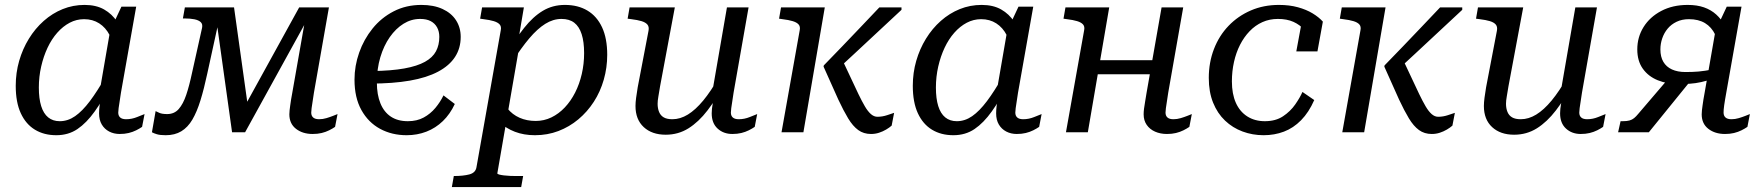

<svg xmlns="http://www.w3.org/2000/svg" viewBox="-20 -538 7173 781"><path d="M487 -377 446 -321Q442 -364 426 -395Q410 -426 383.5 -443Q357 -460 322 -460Q291 -460 263.5 -445.5Q236 -431 213 -405Q190 -379 173.5 -344Q157 -309 147.5 -267.5Q138 -226 138 -182Q138 -137 147.5 -106.5Q157 -76 176 -60.5Q195 -45 223 -45Q256 -45 285.5 -65.5Q315 -86 345.5 -126.5Q376 -167 410 -227L434 -199Q399 -132 365.5 -85Q332 -38 295 -13Q258 12 209 12Q159 12 122 -10.5Q85 -33 64.5 -77.5Q44 -122 44 -189Q44 -242 58 -290.5Q72 -339 97.5 -380.5Q123 -422 158 -453Q193 -484 235 -501Q277 -518 324 -518Q371 -518 403.5 -499.5Q436 -481 456.5 -449.5Q477 -418 487 -377ZM534 -511 472 -161Q469 -140 466.5 -124.5Q464 -109 462.5 -98Q461 -87 461 -80Q461 -67 469 -60Q477 -53 493 -53Q516 -53 538 -62Q560 -71 568 -74L558 -22Q548 -15 534 -8Q520 -1 503.5 3Q487 7 467 7Q443 7 424 -3Q405 -13 394 -31.5Q383 -50 383 -77Q383 -91 385 -107.5Q387 -124 392 -152L378 -124L430 -425L436 -430L474 -511Z M932 -508H853L924 0H977L1257 -508H1197L969 -94L991 -86ZM761 -241Q750 -189 737.5 -152Q725 -115 707 -94.5Q689 -74 660 -74Q639 -74 628 -79Q617 -84 613 -86L598 0Q605 4 618 8Q631 12 654 12Q691 12 717.5 -4Q744 -20 762.5 -51.5Q781 -83 795.5 -130Q810 -177 823 -238L882 -508H732L724 -463H730Q754 -463 771 -459.5Q788 -456 796.5 -448Q805 -440 802 -425ZM1246 -80Q1246 -87 1247.5 -98Q1249 -109 1251.5 -124.5Q1254 -140 1257 -161L1318 -508H1230L1169 -161Q1166 -146 1164 -133Q1162 -120 1160.5 -109Q1159 -98 1158 -89.5Q1157 -81 1157 -73Q1157 -35 1184 -14Q1211 7 1252 7Q1272 7 1288.5 3Q1305 -1 1319 -8Q1333 -15 1343 -22L1353 -74Q1348 -72 1335.5 -67Q1323 -62 1308 -57.5Q1293 -53 1278 -53Q1262 -53 1254 -60Q1246 -67 1246 -80Z M1634 12Q1574 12 1526 -14Q1478 -40 1450 -90.5Q1422 -141 1422 -214Q1422 -270 1441 -324Q1460 -378 1495.5 -422Q1531 -466 1581.5 -492Q1632 -518 1694 -518Q1744 -518 1780 -501.5Q1816 -485 1835 -455.5Q1854 -426 1854 -388Q1854 -342 1831 -306.5Q1808 -271 1762 -246.5Q1716 -222 1647 -210Q1578 -198 1486 -198L1494 -249Q1572 -250 1624.5 -259.5Q1677 -269 1708.5 -286.5Q1740 -304 1753.5 -329.5Q1767 -355 1767 -388Q1767 -410 1758 -426.5Q1749 -443 1732 -452Q1715 -461 1689 -461Q1653 -461 1621.5 -441.5Q1590 -422 1565.5 -387Q1541 -352 1527 -305Q1513 -258 1513 -202Q1513 -153 1527.5 -117.5Q1542 -82 1570 -63.5Q1598 -45 1639 -45Q1676 -45 1703.5 -60Q1731 -75 1751 -99Q1771 -123 1784 -150L1830 -115Q1811 -74 1781.5 -45.5Q1752 -17 1714.5 -2.5Q1677 12 1634 12Z M1818 223 1826 178H1827Q1864 178 1889 171.5Q1914 165 1918 143L2017 -415Q2020 -430 2012.5 -438.5Q2005 -447 1988.5 -452Q1972 -457 1947 -460L1933 -462L1941 -508H2111L2086 -360L2097 -376L2003 167Q2003 170 2010.5 172Q2018 174 2030 175.5Q2042 177 2055.5 177.5Q2069 178 2079 178H2108L2100 223ZM1965 -101 2016 -157Q2024 -122 2044 -97Q2064 -72 2093.5 -59Q2123 -46 2159 -46Q2193 -46 2223 -60.5Q2253 -75 2277.5 -101Q2302 -127 2319.5 -161.5Q2337 -196 2346.5 -237Q2356 -278 2356 -322Q2356 -368 2346 -399Q2336 -430 2316 -445.5Q2296 -461 2264 -461Q2230 -461 2198 -441Q2166 -421 2133 -382Q2100 -343 2063 -285L2038 -314Q2076 -379 2112 -424.5Q2148 -470 2188 -494Q2228 -518 2278 -518Q2331 -518 2369.5 -495Q2408 -472 2429 -427Q2450 -382 2450 -315Q2450 -263 2436 -214Q2422 -165 2395.5 -124Q2369 -83 2332.5 -52.5Q2296 -22 2251.5 -5Q2207 12 2156 12Q2111 12 2074.5 -2Q2038 -16 2011 -41.5Q1984 -67 1965 -101Z M2665 -187Q2661 -162 2658 -145Q2655 -128 2655 -116Q2655 -97 2661 -82.5Q2667 -68 2680 -60.5Q2693 -53 2715 -53Q2747 -53 2778 -72Q2809 -91 2840.5 -129Q2872 -167 2904 -224L2928 -199Q2894 -136 2858 -89Q2822 -42 2780.5 -16Q2739 10 2688 10Q2632 10 2598.5 -21Q2565 -52 2565 -107Q2565 -121 2567.5 -140Q2570 -159 2574 -183L2618 -413Q2621 -429 2613.5 -438Q2606 -447 2589.5 -452Q2573 -457 2548 -460L2533 -462L2541 -508H2725ZM2964 -161Q2961 -140 2958.5 -124.5Q2956 -109 2954.5 -98Q2953 -87 2953 -80Q2953 -67 2961 -60Q2969 -53 2985 -53Q3008 -53 3030 -62Q3052 -71 3060 -74L3050 -22Q3040 -15 3026 -8Q3012 -1 2995.5 3Q2979 7 2959 7Q2923 7 2899 -15Q2875 -37 2875 -77Q2875 -86 2876 -95.5Q2877 -105 2879 -116Q2881 -127 2884 -141L2874 -144L2937 -508H3025Z M3472 -155 3408 -291 3363 -235Q3410 -277 3457 -321Q3504 -365 3552 -409.5Q3600 -454 3647 -498V-508H3557Q3519 -468 3481 -428Q3443 -388 3405.5 -349Q3368 -310 3331 -272L3330 -267L3390 -133Q3411 -88 3430 -56.5Q3449 -25 3471 -9Q3493 7 3523 7Q3540 7 3555.5 2Q3571 -3 3584.5 -11Q3598 -19 3607 -27L3617 -79Q3608 -76 3588.5 -69.5Q3569 -63 3549 -63Q3535 -63 3522.5 -74Q3510 -85 3498 -105.5Q3486 -126 3472 -155ZM3159 0H3248L3335 -508H3157L3149 -462L3163 -460Q3188 -457 3204.5 -452Q3221 -447 3228.5 -438.5Q3236 -430 3233 -415Z M4136 -377 4095 -321Q4091 -364 4075 -395Q4059 -426 4032.5 -443Q4006 -460 3971 -460Q3940 -460 3912.5 -445.5Q3885 -431 3862 -405Q3839 -379 3822.5 -344Q3806 -309 3796.5 -267.5Q3787 -226 3787 -182Q3787 -137 3796.5 -106.5Q3806 -76 3825 -60.5Q3844 -45 3872 -45Q3905 -45 3934.5 -65.5Q3964 -86 3994.5 -126.5Q4025 -167 4059 -227L4083 -199Q4048 -132 4014.5 -85Q3981 -38 3944 -13Q3907 12 3858 12Q3808 12 3771 -10.5Q3734 -33 3713.5 -77.5Q3693 -122 3693 -189Q3693 -242 3707 -290.5Q3721 -339 3746.5 -380.5Q3772 -422 3807 -453Q3842 -484 3884 -501Q3926 -518 3973 -518Q4020 -518 4052.5 -499.5Q4085 -481 4105.5 -449.5Q4126 -418 4136 -377ZM4183 -511 4121 -161Q4118 -140 4115.5 -124.5Q4113 -109 4111.5 -98Q4110 -87 4110 -80Q4110 -67 4118 -60Q4126 -53 4142 -53Q4165 -53 4187 -62Q4209 -71 4217 -74L4207 -22Q4197 -15 4183 -8Q4169 -1 4152.5 3Q4136 7 4116 7Q4092 7 4073 -3Q4054 -13 4043 -31.5Q4032 -50 4032 -77Q4032 -91 4034 -107.5Q4036 -124 4041 -152L4027 -124L4079 -425L4085 -430L4123 -511Z M4405 -236H4696L4706 -293H4415ZM4316 0H4405L4492 -508H4314L4306 -462L4320 -460Q4345 -457 4361.5 -452Q4378 -447 4385.5 -438.5Q4393 -430 4390 -415ZM4721 -80Q4721 -87 4722.5 -98Q4724 -109 4726.5 -124.5Q4729 -140 4732 -161L4793 -508H4705L4644 -161Q4641 -141 4638 -124.5Q4635 -108 4633.5 -95.5Q4632 -83 4632 -73Q4632 -48 4644.5 -30Q4657 -12 4678.5 -2.5Q4700 7 4727 7Q4747 7 4763.5 3Q4780 -1 4794 -8Q4808 -15 4818 -22L4828 -74Q4823 -72 4810.5 -67Q4798 -62 4783 -57.5Q4768 -53 4753 -53Q4737 -53 4729 -60Q4721 -67 4721 -80Z M5125 -45Q5169 -45 5199 -65Q5229 -85 5248.5 -113Q5268 -141 5278 -164L5326 -131Q5304 -81 5272.5 -49Q5241 -17 5202.5 -2.5Q5164 12 5120 12Q5075 12 5034.5 -3Q4994 -18 4963 -47.5Q4932 -77 4914.5 -120.5Q4897 -164 4897 -221Q4897 -284 4918 -338.5Q4939 -393 4977.5 -433Q5016 -473 5068 -495.5Q5120 -518 5182 -518Q5225 -518 5259.5 -508.5Q5294 -499 5319.5 -483.5Q5345 -468 5361 -450L5339 -329H5253L5273 -437Q5284 -437 5292.5 -430.5Q5301 -424 5307 -414Q5313 -404 5314.5 -392.5Q5316 -381 5312 -370Q5303 -396 5285.5 -416.5Q5268 -437 5241.5 -449Q5215 -461 5178 -461Q5144 -461 5115 -448Q5086 -435 5063 -411Q5040 -387 5024 -355.5Q5008 -324 4999.5 -286Q4991 -248 4991 -207Q4991 -156 5007 -120Q5023 -84 5053.5 -64.5Q5084 -45 5125 -45Z M5753 -155 5689 -291 5644 -235Q5691 -277 5738 -321Q5785 -365 5833 -409.5Q5881 -454 5928 -498V-508H5838Q5800 -468 5762 -428Q5724 -388 5686.5 -349Q5649 -310 5612 -272L5611 -267L5671 -133Q5692 -88 5711 -56.5Q5730 -25 5752 -9Q5774 7 5804 7Q5821 7 5836.5 2Q5852 -3 5865.5 -11Q5879 -19 5888 -27L5898 -79Q5889 -76 5869.5 -69.5Q5850 -63 5830 -63Q5816 -63 5803.5 -74Q5791 -85 5779 -105.5Q5767 -126 5753 -155ZM5440 0H5529L5616 -508H5438L5430 -462L5444 -460Q5469 -457 5485.5 -452Q5502 -447 5509.5 -438.5Q5517 -430 5514 -415Z M6116 -187Q6112 -162 6109 -145Q6106 -128 6106 -116Q6106 -97 6112 -82.5Q6118 -68 6131 -60.5Q6144 -53 6166 -53Q6198 -53 6229 -72Q6260 -91 6291.5 -129Q6323 -167 6355 -224L6379 -199Q6345 -136 6309 -89Q6273 -42 6231.5 -16Q6190 10 6139 10Q6083 10 6049.5 -21Q6016 -52 6016 -107Q6016 -121 6018.5 -140Q6021 -159 6025 -183L6069 -413Q6072 -429 6064.5 -438Q6057 -447 6040.5 -452Q6024 -457 5999 -460L5984 -462L5992 -508H6176ZM6415 -161Q6412 -140 6409.5 -124.5Q6407 -109 6405.5 -98Q6404 -87 6404 -80Q6404 -67 6412 -60Q6420 -53 6436 -53Q6459 -53 6481 -62Q6503 -71 6511 -74L6501 -22Q6491 -15 6477 -8Q6463 -1 6446.5 3Q6430 7 6410 7Q6374 7 6350 -15Q6326 -37 6326 -77Q6326 -86 6327 -95.5Q6328 -105 6330 -116Q6332 -127 6335 -141L6325 -144L6388 -508H6476Z M6774 -227 6859 -212 6687 0H6562L6572 -45H6581Q6598 -45 6608.5 -48Q6619 -51 6627 -57.5Q6635 -64 6644 -75ZM7017 -377 6976 -321Q6972 -366 6957 -397Q6942 -428 6915.5 -444Q6889 -460 6850 -460Q6822 -460 6800 -449.5Q6778 -439 6763.5 -421.5Q6749 -404 6741.5 -382Q6734 -360 6734 -337Q6734 -307 6746 -286.5Q6758 -266 6781 -255.5Q6804 -245 6836 -245Q6865 -245 6889 -247Q6913 -249 6949 -256L6945 -217Q6922 -209 6899.5 -204Q6877 -199 6854.5 -197.5Q6832 -196 6808 -196Q6762 -196 6723.5 -211.5Q6685 -227 6662.5 -258.5Q6640 -290 6640 -337Q6640 -387 6665.5 -428Q6691 -469 6737.5 -493.5Q6784 -518 6845 -518Q6883 -518 6911.5 -508Q6940 -498 6961 -479Q6982 -460 6995.5 -434.5Q7009 -409 7017 -377ZM7002 -161Q6999 -145 6997 -132.5Q6995 -120 6993.5 -110Q6992 -100 6991.5 -92.5Q6991 -85 6991 -80Q6991 -67 6999 -60Q7007 -53 7023 -53Q7038 -53 7053 -57.5Q7068 -62 7080.5 -67Q7093 -72 7098 -74L7088 -22Q7078 -15 7064 -8Q7050 -1 7033.5 3Q7017 7 6997 7Q6956 7 6929 -14Q6902 -35 6902 -73Q6902 -81 6903 -89.5Q6904 -98 6905.5 -109Q6907 -120 6909 -133Q6911 -146 6914 -161L6960 -425L6966 -430L7004 -511H7064Z"/></svg>

Font: Roboto Serif 20pt
Style: Italic
Weight: 400
Italic angle: -10°
Designer: Greg Gazdowicz
Foundry: Commercial Type
Version: Version 1.008